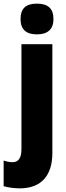

<svg xmlns="http://www.w3.org/2000/svg" viewBox="-62 -796 365 1056"><path d="M51 -691C51 -632 84 -607 141 -607C197 -607 232 -632 232 -691C232 -751 200 -776 141 -776C82 -776 51 -751 51 -691ZM48 240C166 239 226 169 226 45V-553H56V24C56 75 38 96 7 96C-9 96 -24 93 -42 87V228C-15 236 20 240 48 240Z"/></svg>

Font: Noto Sans Gurmukhi Condensed Black
Style: Regular
Weight: 900
Width: 3
Designer: Jelle Bosma - Monotype Design Team
Foundry: Monotype Imaging Inc.
Version: Version 2.004